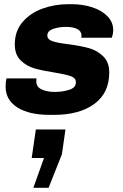

<svg xmlns="http://www.w3.org/2000/svg" viewBox="-20 -541 589 921"><path d="M523 -397Q523 -378 516 -360H370Q371 -363 371 -370Q371 -391 351 -401.5Q331 -412 297 -412Q261 -412 234 -402Q207 -392 207 -371Q207 -352 231.5 -343.5Q256 -335 307 -329Q368 -321 407 -310Q446 -299 475 -271Q504 -243 504 -193Q504 -95 432.5 -42.5Q361 10 239 10H218Q120 10 63.5 -25.5Q7 -61 7 -125Q7 -149 11 -165H155L154 -151Q154 -124 180 -112Q206 -100 243 -100Q279 -100 311.5 -110Q344 -120 344 -146Q344 -167 320 -175.5Q296 -184 242 -193Q183 -202 145 -213Q107 -224 79 -251.5Q51 -279 51 -328Q51 -392 88.5 -435.5Q126 -479 184.5 -500Q243 -521 308 -521H323Q375 -521 421 -506.5Q467 -492 495 -463.5Q523 -435 523 -397ZM191 217H132L152 80H294L277 199L213 360H140Z"/></svg>

Font: Chivo ExtraBold Italic
Style: Regular
Weight: 800
Italic angle: -8.05°
Designer: Hector Gatti
Foundry: Omnibus-Type
Version: Version 1.007